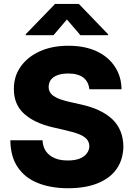

<svg xmlns="http://www.w3.org/2000/svg" viewBox="-20 -977 700 1006"><path d="M616.7 -509.3H448.2Q444.3 -548.3 417 -570.3Q389.2 -591.8 337.4 -591.8Q303.7 -591.8 280.8 -583Q257.3 -573.7 246.6 -559.1Q235.8 -543.9 234.9 -523.4Q234.4 -507.3 241.7 -494.6Q248.5 -481.4 262.7 -473.1Q277.8 -462.9 296.4 -456.5Q323.2 -447.8 341.3 -443.8L403.8 -429.7Q459 -417.5 499.5 -398.4Q541 -378.4 568.8 -352.1Q596.2 -326.2 611.3 -289.6Q625.5 -254.9 626.5 -210.9Q625.5 -142.1 591.8 -92.8Q558.1 -43.9 492.7 -17.1Q428.2 9.3 337.4 9.3Q246.1 9.3 178.2 -18.1Q110.8 -44.9 72.8 -101.1Q35.2 -156.2 34.2 -242.2H202.6Q205.1 -206.1 221.2 -183.6Q237.8 -160.6 267.6 -147.9Q294.9 -136.2 335.4 -136.2Q371.6 -136.2 396 -145.5Q420.4 -154.8 434.1 -172.4Q447.8 -189.5 448.2 -211.4Q447.3 -232.4 435.5 -246.6Q422.9 -261.7 397.5 -272.5Q369.1 -284.2 331.5 -292.5L255.9 -310.1Q161.1 -332 106.9 -380.4Q52.2 -429.2 52.7 -511.2Q52.2 -577.6 89.4 -629.4Q126.5 -680.7 190.4 -709Q254.4 -737.3 337.9 -737.3Q423.3 -737.3 484.9 -709Q546.9 -680.7 581.5 -628.4Q616.2 -576.2 616.7 -509.3ZM546.4 -792.5H401.4L330.6 -875L260.3 -792.5H114.7V-797.4L268.6 -956.5H393.1L546.4 -797.4Z"/></svg>

Font: My Font
Style: Regular
Weight: 500
Designer: Rasmus Andersson
Foundry: rsms
Version: Version 0.001